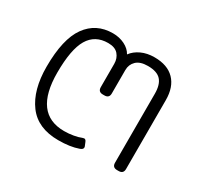

<svg xmlns="http://www.w3.org/2000/svg" viewBox="-112 -648 864 816"><g transform="rotate(30 320.0 -240.0)"><path d="M55 -231Q55 -367 101 -431Q147 -495 229 -495Q261 -495 287 -482Q313 -469 325 -447Q341 -469 369 -482Q397 -495 433 -495Q497 -495 531 -460Q565 -425 565 -361V-23Q565 0 542 0H534Q511 0 511 -23V-361Q511 -406 491.5 -427.5Q472 -449 427 -449Q389 -449 370.5 -431Q352 -413 352 -386V-271Q352 -248 329 -248H321Q298 -248 298 -271V-385Q298 -412 282 -430.5Q266 -449 232 -449Q168 -449 137.5 -397.5Q107 -346 107 -232Q107 -31 256 -31Q279 -31 301.5 -35Q324 -39 338 -45L346 -47Q354 -47 358 -36L365 -19Q366 -17 366 -13Q366 -4 351 1Q312 15 254 15Q153 15 104 -51Q55 -117 55 -231Z"/></g></svg>

Font: Mitr ExtraLight
Style: Regular
Weight: 250
Designer: Thanarat Vachiruckul
Foundry: Cadson Demak Co.,Ltd.
Version: Version 1.000